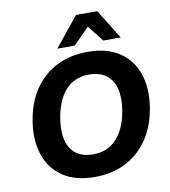

<svg xmlns="http://www.w3.org/2000/svg" viewBox="-100 -1025 994 1121"><g transform="rotate(-10 397.5 -464.5)"><path d="M52 0ZM372 11Q257 11 183.5 -38.5Q110 -88 81 -174Q52 -260 69 -370Q86 -480 138 -557Q190 -634 271 -675Q352 -716 455 -716Q570 -716 643.5 -666.5Q717 -617 746 -531.5Q775 -446 758 -336Q741 -226 688.5 -148.5Q636 -71 555.5 -30Q475 11 372 11ZM384 -121Q473 -121 526.5 -181.5Q580 -242 596 -346Q614 -459 573 -521.5Q532 -584 441 -584Q352 -584 300 -524.5Q248 -465 231 -360Q213 -246 253 -183.5Q293 -121 384 -121ZM285 -765 427 -940H553L661 -765H558L483 -860L388 -765Z"/></g></svg>

Font: Winston
Style: Bold Italic
Weight: 700
Italic angle: -9°
Designer: Original fonts by Vernon Adams / Changes by Cristiano Sobral
Foundry: Original fonts by Vernon Adams / Changes by Cristiano Sobral
Version: Version 2.503;July 17, 2020;FontCreator 13.0.0.2655 64-bit